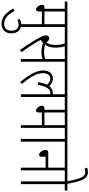

<svg xmlns="http://www.w3.org/2000/svg" viewBox="665 -1602 1194 2565"><g transform="rotate(90 1262.5 -319.0)"><path d="M339 -587H425V-622H0V-587H97V-315H80C52 -315 43 -301 43 -282C43 -252 72 -203 107 -203C123 -203 133 -212 133 -239V-281H303V0H339ZM303 -587V-315H133V-587Z M232 13 245 45C265 35 286 30 310 30C350 30 390 55 390 125C390 187 358 223 295 223C224 223 173 171 125 84L93 101C147 196 206 258 298 258C382 258 425 202 425 128C425 44 379 -4 309 -4C279 -4 255 3 232 13Z M804 -587H891V-622H413V-587H560C572 -554 580 -506 580 -466C580 -410 568 -368 546 -339C529 -367 512 -380 492 -380C468 -380 452 -364 452 -339C452 -316 459 -292 479 -255C511 -194 571 -94 648 12L677 -8C617 -90 554 -186 512 -266C526 -273 541 -284 555 -297C588 -281 633 -275 669 -275C709 -275 739 -280 768 -291V0H804ZM667 -310C629 -310 600 -315 575 -323C602 -357 616 -400 616 -465C616 -506 608 -557 598 -587H768V-326C737 -314 705 -310 667 -310Z M879 -587H1239V-427C1234 -428 1230 -428 1224 -428C1187 -428 1156 -413 1131 -380C1102 -409 1071 -428 1029 -428C978 -428 921 -393 921 -299C921 -203 977 -113 1073 7L1101 -12C1011 -125 957 -208 957 -296C957 -350 980 -393 1030 -393C1061 -393 1087 -377 1113 -350C1098 -321 1086 -283 1077 -234L1112 -226C1138 -363 1177 -394 1224 -394C1229 -394 1234 -394 1239 -393V0H1275V-587H1361V-622H879Z M1688 -587H1774V-622H1349V-587H1446V-315H1429C1401 -315 1392 -301 1392 -282C1392 -252 1421 -203 1456 -203C1472 -203 1482 -212 1482 -239V-281H1652V0H1688ZM1652 -587V-315H1482V-587Z M1872 -587H1958V-622H1762V-587H1836V0H1872Z M1946 -622V-587H2219V-366H2022C1992 -366 1983 -352 1983 -330C1983 -290 2017 -244 2047 -244C2064 -244 2073 -254 2073 -279V-331H2219V0H2255V-587H2341V-622Z M2439 -587H2525V-622H2435C2398 -834 2359 -896 2279 -896C2255 -896 2235 -891 2220 -886L2231 -851C2246 -857 2262 -861 2282 -861C2339 -861 2368 -799 2400 -622H2329V-587H2403V0H2439Z"/></g></svg>

Font: Noto Sans ExtraCondensed ExtraLight
Style: Regular
Weight: 200
Width: 2
Designer: Monotype Design Team
Foundry: Monotype Imaging Inc.
Version: Version 2.013